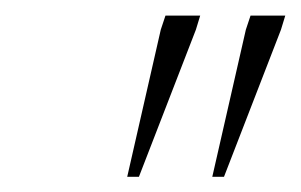

<svg xmlns="http://www.w3.org/2000/svg" viewBox="-20 -696 386 246"><path d="M143 -469.5 186 -658 192 -676H236.5L231 -658L158 -469.5ZM252 -469.5 295 -658 301 -676H345.5L340 -658L267 -469.5Z"/></svg>

Font: Newsreader 16pt 16pt ExtraLight
Style: Italic
Weight: 250
Italic angle: -17°
Version: Version 1.003